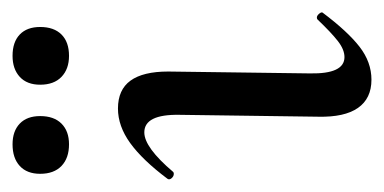

<svg xmlns="http://www.w3.org/2000/svg" viewBox="-176 -430 612 306"><g transform="rotate(-90 130.0 -277.0)"><path d="M97 -76 100 -297Q101 -353 72 -353Q48 -353 9 -307Q8 -306 6 -306Q2 -306 -1 -309.5Q-4 -313 -2 -316Q28 -356 55 -375.5Q82 -395 110 -395Q140 -395 154.5 -375Q169 -355 169 -315L166 -89Q165 -34 192 -34Q204 -34 217.5 -44.5Q231 -55 252 -77Q253 -78 255 -78Q258 -78 261 -74.5Q264 -71 263 -69Q233 -29 208.5 -10Q184 9 156 9Q126 9 111 -12.5Q96 -34 97 -76ZM6 -519Q6 -540 18.5 -551.5Q31 -563 53 -563Q74 -563 86 -551.5Q98 -540 98 -519Q98 -497 86 -485Q74 -473 53 -473Q31 -473 18.5 -485Q6 -497 6 -519ZM148 -519Q148 -540 160.5 -551.5Q173 -563 194 -563Q216 -563 228 -551.5Q240 -540 240 -519Q240 -497 228 -485Q216 -473 194 -473Q173 -473 160.5 -485Q148 -497 148 -519Z"/></g></svg>

Font: Cormorant Upright Medium
Style: Regular
Weight: 500
Designer: Christian Thalmann (Catharsis Fonts)
Foundry: Catharsis Fonts
Version: Version 3.302